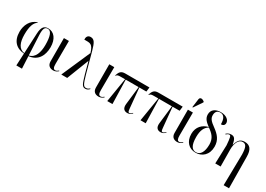

<svg xmlns="http://www.w3.org/2000/svg" viewBox="3 -1847 4339 3130"><g transform="rotate(30 2172.5 -282.0)"><path d="M275 238H381L370 8C533 -7 611 -134 611 -296C611 -450 537 -546 425 -546C352 -546 311 -505 305 -382L287 -1C179 -14 137 -118 137 -265C137 -416 167 -499 229 -538L224 -545C102 -507 45 -388 45 -265C45 -90 141 -1 286 8ZM351 -378C344 -512 377 -536 423 -536C489 -536 519 -447 519 -286C519 -150 481 -26 369 -4Z M835 9C878 9 910 -13 928 -31L922 -39C904 -25 886 -10 863 -10C830 -10 816 -35 816 -104L818 -536H724L725 -99C725 -20 775 9 835 9Z M984 0H1095L1254 -409H1257V-411L1315 -197C1364 -26 1380 6 1440 6C1469 6 1497 -11 1513 -32L1506 -41C1490 -25 1469 -11 1442 -11C1396 -11 1380 -34 1331 -206L1227 -586C1189 -722 1163 -770 1094 -770C1038 -770 1021 -725 1024 -681C1138 -681 1174 -689 1221 -541Z M1689 9C1732 9 1764 -13 1782 -31L1776 -39C1758 -25 1740 -10 1717 -10C1684 -10 1670 -35 1670 -104L1672 -536H1578L1579 -99C1579 -20 1629 9 1689 9Z M1849 0H1947L1935 -453H2179L2140 -112C2130 -24 2173 6 2227 6C2257 6 2281 -2 2317 -36L2310 -44C2283 -17 2266 -11 2256 -11C2237 -11 2232 -25 2227 -76L2191 -453H2324L2334 -536H1879C1798 -536 1776 -499 1751 -427L1758 -424C1778 -450 1793 -453 1848 -453H1923Z M2475 0H2573L2561 -453H2805L2766 -112C2756 -24 2799 6 2853 6C2883 6 2907 -2 2943 -36L2936 -44C2909 -17 2892 -11 2882 -11C2863 -11 2858 -25 2853 -76L2817 -453H2950L2960 -536H2505C2424 -536 2402 -499 2377 -427L2384 -424C2404 -450 2419 -453 2474 -453H2549Z M3110 -606 3217 -764V-776C3179 -810 3128 -818 3121 -766L3100 -610ZM3169 9C3212 9 3244 -13 3262 -31L3256 -39C3238 -25 3220 -10 3197 -10C3164 -10 3150 -35 3150 -104L3152 -536H3058L3059 -99C3059 -20 3109 9 3169 9Z M3513 10C3634 11 3737 -74 3737 -229C3737 -357 3670 -428 3575 -498C3480 -565 3453 -604 3453 -662C3453 -730 3490 -760 3540 -760C3608 -760 3643 -706 3643 -598C3684 -598 3710 -619 3710 -660C3710 -713 3653 -770 3546 -770C3444 -770 3377 -721 3377 -632C3377 -550 3434 -507 3493 -461C3386 -435 3303 -356 3303 -223C3303 -74 3393 9 3513 10ZM3514 0C3446 -1 3397 -56 3397 -218C3397 -345 3433 -416 3500 -455C3584 -397 3646 -336 3646 -219C3646 -80 3599 2 3514 0Z M4178 239H4279L4273 -350C4272 -487 4224 -546 4126 -546C4065 -546 4009 -524 3979 -410H3974C3957 -514 3930 -539 3873 -539C3832 -539 3805 -520 3783 -501L3790 -492C3808 -509 3830 -522 3846 -522C3878 -522 3882 -486 3894 -347L3882 0H3983L3980 -320C3980 -435 4020 -527 4098 -527C4163 -527 4184 -474 4188 -346Z"/></g></svg>

Font: Noto Serif Display SemiCondensed
Style: Regular
Weight: 400
Width: 4
Designer: Monotype Design Team
Foundry: Monotype Imaging Inc.
Version: Version 2.009